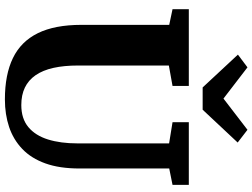

<svg xmlns="http://www.w3.org/2000/svg" viewBox="-143 -879 1030 784"><g transform="rotate(90 372.0 -487.0)"><path d="M386 8Q284.5 8 217 -24.8Q149.5 -57.5 115.5 -126.5Q81.5 -195.5 81.5 -304.5V-663L17.5 -676.5V-743H331V-676.5L247.5 -661.5V-291Q247.5 -233.5 257.2 -190Q267 -146.5 287.2 -117.2Q307.5 -88 337.8 -73.5Q368 -59 409 -59Q464.5 -59 499 -87.8Q533.5 -116.5 549.5 -168Q565.5 -219.5 565.5 -288V-662.5L479 -676.5V-743H735V-676.5L668 -663V-296.5Q668 -215 647.2 -157.2Q626.5 -99.5 588.2 -63Q550 -26.5 498.5 -9.2Q447 8 386 8ZM337 -799.5 203 -943.5 255 -982.5 382.5 -884.5 510 -982.5 562 -942.5 428 -799.5Z"/></g></svg>

Font: Merriweather ExtraBold
Style: Regular
Weight: 800
Version: Version 2.100